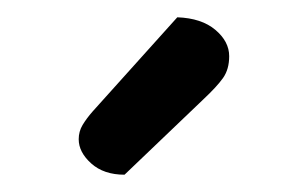

<svg xmlns="http://www.w3.org/2000/svg" viewBox="-20 -720 338 222"><path d="M87 -591 185 -700Q213 -699 229 -685.5Q245 -672 245 -655Q245 -640 238 -630Q231 -620 215 -605L124 -518Q100 -518 85.5 -531Q71 -544 71 -559Q71 -568 75.5 -575.5Q80 -583 87 -591Z"/></svg>

Font: Baloo Tamma 2 Medium
Style: Regular
Weight: 500
Designer: Divya Kowshik, Shuchita Grover and Ek Type
Foundry: Ek Type
Version: Version 1.700